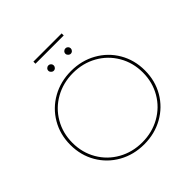

<svg xmlns="http://www.w3.org/2000/svg" viewBox="-235 -1116 1307 1307"><g transform="rotate(-45 418.0 -463.0)"><path d="M59 -350Q59 -450 106 -530.5Q153 -611 235 -657Q317 -703 418 -703Q519 -703 601 -657Q683 -611 730 -530.5Q777 -450 777 -350Q777 -250 730 -169.5Q683 -89 601 -43Q519 3 418 3Q317 3 235 -43Q153 -89 106 -169.5Q59 -250 59 -350ZM757 -350Q757 -444 712.5 -520.5Q668 -597 590.5 -640.5Q513 -684 418 -684Q323 -684 245.5 -640.5Q168 -597 123.5 -520.5Q79 -444 79 -350Q79 -256 123.5 -179.5Q168 -103 245.5 -59.5Q323 -16 418 -16Q513 -16 590.5 -59.5Q668 -103 712.5 -179.5Q757 -256 757 -350ZM474 -813Q474 -824 482 -831.5Q490 -839 500 -839Q511 -839 518.5 -831.5Q526 -824 526 -813Q526 -803 518.5 -795Q511 -787 500 -787Q490 -787 482 -795Q474 -803 474 -813ZM310 -813Q310 -824 318 -831.5Q326 -839 336 -839Q347 -839 354.5 -831.5Q362 -824 362 -813Q362 -803 354.5 -795Q347 -787 336 -787Q326 -787 318 -795Q310 -803 310 -813ZM282 -929H554V-909H282Z"/></g></svg>

Font: iiserrat Thin
Style: Regular
Weight: 100
Designer: Akira Ohta
Foundry: Akira Ohta
Version: Version 1.200;Glyphs 3.3.1 (3343)